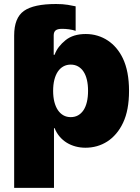

<svg xmlns="http://www.w3.org/2000/svg" viewBox="-20 -720 688 945"><path d="M49.7 204.5V-545.5Q49.7 -632.1 97.7 -666.2Q145.6 -700.3 255.7 -700.3Q289.1 -700.3 313.9 -696.2Q338.8 -692.1 352.3 -688.9V-568.2Q337 -573.5 319.2 -575.8Q301.5 -578.1 285.5 -578.1Q263.1 -578.1 253.7 -570.3Q244.3 -562.5 244.3 -545.5V-450.3H248.6Q256.4 -471.6 269.9 -489.2Q283.4 -506.7 302.9 -522.4Q340.6 -552.6 402 -552.6Q432.9 -552.6 460.2 -544.2Q487.6 -535.9 510.8 -520.4Q534.1 -505 552.7 -482.8Q571.4 -460.6 584.5 -433.2Q615.1 -369.3 615.1 -272.7Q615.1 -177.9 585.9 -116.1Q571.4 -85.2 551.5 -62Q531.6 -38.7 507.8 -23.4Q484 -8.2 456.9 -0.5Q429.7 7.1 400.6 7.1Q375.4 7.1 352.1 0.9Q328.8 -5.3 308.9 -17.4Q289.1 -29.5 273.6 -47.6Q258.2 -65.7 248.6 -89.5H245.7V204.5ZM328.1 -143.5Q348.4 -143.5 364.2 -152.3Q380 -161.2 391 -177.7Q402 -194.2 407.7 -218.4Q413.4 -242.5 413.4 -272.7Q413.4 -303.3 407.7 -327.2Q402 -351.2 391 -367.7Q380 -384.2 364.2 -393.1Q348.4 -402 328.1 -402Q307.9 -402 291.9 -393.1Q275.9 -384.2 264.7 -367.7Q253.6 -351.2 247.5 -327.2Q241.5 -303.3 241.5 -272.7Q241.5 -242.9 247.5 -218.9Q253.6 -195 264.7 -178.3Q275.9 -161.6 291.9 -152.5Q307.9 -143.5 328.1 -143.5Z"/></svg>

Font: Inter P Black
Style: Regular
Weight: 900
Designer: Rasmus Andersson
Foundry: rsms
Version: Version 3.018;git-588b23468